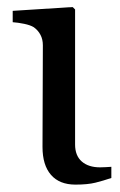

<svg xmlns="http://www.w3.org/2000/svg" viewBox="-20 -507 335 538"><path d="M292 -8.3Q269 -0.5 247.3 4.9Q225.6 10.3 191.4 10.3Q146.5 10.3 122.8 -17.1Q99.1 -44.4 99.1 -95.2L100.1 -380.4Q100.1 -396.5 93.5 -409.2Q86.9 -421.9 74.7 -430.7Q65.4 -436.5 47.9 -440.2Q30.3 -443.8 15.6 -444.8V-476.6L183.6 -487.3L190.4 -480.5V-102.1Q190.4 -70.8 209.2 -54.4Q228 -38.1 260.3 -38.1Q267.6 -38.1 275.9 -38.6Q284.2 -39.1 292 -39.6Z"/></svg>

Font: UniBurma_GGSerif
Style: Book
Weight: 400
Designer: Victor San Kho Lin (for Burmese only and related typography optimization with it)
Foundry: http://www.unimm.org
Version: 2.0